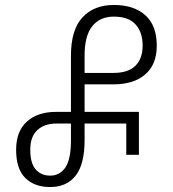

<svg xmlns="http://www.w3.org/2000/svg" viewBox="-20 -744 699 774"><path d="M182 10Q119 10 82 -26.5Q45 -63 45 -140Q45 -215 88.5 -254Q132 -293 206 -293H266V-519Q266 -624 312.5 -674Q359 -724 439 -724Q520 -724 566 -682.5Q612 -641 612 -560Q612 -484 565.5 -444Q519 -404 438 -404H321V-293H540V-120H489V-246H321V-179Q321 -82 285 -36Q249 10 182 10ZM321 -450H437Q497 -450 526 -479Q555 -508 555 -560Q555 -614 526.5 -645.5Q498 -677 439 -677Q383 -677 352 -638.5Q321 -600 321 -520ZM182 -36Q222 -36 244 -69.5Q266 -103 266 -177V-246H208Q159 -246 130.5 -219.5Q102 -193 102 -140Q102 -86 124 -61Q146 -36 182 -36Z"/></svg>

Font: Noto Sans Georgian Condensed Light
Style: Regular
Weight: 300
Width: 3
Designer: Monotype Design Team, Akaki Razmadze
Foundry: Google LLC
Version: Version 2.005; ttfautohint (v1.8.4.7-5d5b)